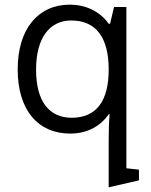

<svg xmlns="http://www.w3.org/2000/svg" viewBox="-20 -565 649 825"><path d="M447 40V240L577 210V164L523 158V-535H470L453 -463H447C408 -518 346 -545 280 -545C146 -545 56 -443 56 -267C56 -91 144 9 282 9C350 9 409 -19 447 -74H451C448 -41 447 -1 447 40ZM288 -59C193 -59 135 -127 135 -266C135 -402 193 -477 286 -477C393 -477 447 -403 447 -267V-266C447 -132 395 -59 288 -59Z"/></svg>

Font: Frost Regular
Style: Regular
Weight: 400
Designer: Lee Frost
Foundry: Lee Frost for Ice Communication Norge AS
Version: Version 2.011;hotconv 1.0.107;makeotfexe 2.5.65593